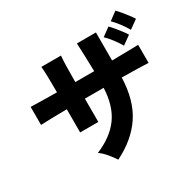

<svg xmlns="http://www.w3.org/2000/svg" viewBox="-191 -1084 1395 1364"><g transform="rotate(-30 506.5 -402.5)"><path d="M404 61Q386 33 359 0.5Q332 -32 302 -53Q431 -106 497 -196.5Q563 -287 569 -433H415V-242H266V-432Q198 -431 140 -430Q82 -429 52 -427V-575Q73 -574 133 -573Q193 -572 266 -571Q266 -654 264.5 -703Q263 -752 260 -783H421Q418 -753 416.5 -702Q415 -651 415 -569H570Q569 -630 566.5 -690.5Q564 -751 562 -801H718V-571Q785 -572 842.5 -573Q900 -574 934 -575V-427Q903 -429 844 -430Q785 -431 717 -432Q711 -248 632.5 -130.5Q554 -13 404 61ZM844 -620Q826 -652 799 -687Q772 -722 749 -744L816 -793Q829 -781 848 -758Q867 -735 885.5 -711Q904 -687 914 -670ZM943 -693Q925 -725 898.5 -760Q872 -795 849 -817L915 -866Q928 -854 947 -831Q966 -808 984.5 -784Q1003 -760 1013 -743Z"/></g></svg>

Font: Zen Kaku Gothic New Black
Style: Regular
Weight: 900
Designer: Yoshimichi Ohira
Foundry: Positype
Version: Version 1.001